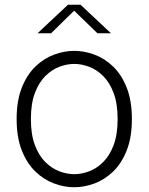

<svg xmlns="http://www.w3.org/2000/svg" viewBox="-20 -776 625 808"><path d="M292.5 12Q250.5 12 207.8 -3.8Q165 -19.5 129.2 -53.8Q93.5 -88 71.8 -142.8Q50 -197.5 50 -275Q50 -352.5 71.8 -407.2Q93.5 -462 129.2 -496.2Q165 -530.5 207.8 -546.2Q250.5 -562 292.5 -562Q334.5 -562 377.2 -546.2Q420 -530.5 455.8 -496.2Q491.5 -462 513.2 -407.2Q535 -352.5 535 -275Q535 -197.5 513.2 -142.8Q491.5 -88 455.8 -53.8Q420 -19.5 377.2 -3.8Q334.5 12 292.5 12ZM292.5 -43Q323 -43 355 -55Q387 -67 414.2 -94Q441.5 -121 458.2 -165.5Q475 -210 475 -275Q475 -340 458.2 -384.5Q441.5 -429 414.2 -456Q387 -483 355 -495Q323 -507 292.5 -507Q262 -507 230 -495Q198 -483 170.8 -456Q143.5 -429 126.8 -384.5Q110 -340 110 -275Q110 -210 126.8 -165.5Q143.5 -121 170.8 -94Q198 -67 230 -55Q262 -43 292.5 -43ZM138 -636 266 -756H319L447 -636H390L292 -731L195 -636Z"/></svg>

Font: Junction Light
Style: Regular
Weight: 300
Designer: Caroline Hadilaksono
Foundry: Caroline Hadilaksono, Tyler Finck, The League of Moveable Type
Version: Version 2.000; ttfautohint (v1.8.3)